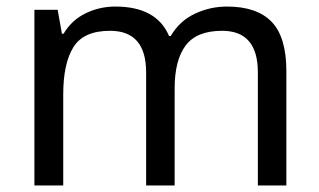

<svg xmlns="http://www.w3.org/2000/svg" viewBox="-20 -566 975 586"><path d="M673 -546Q764 -546 809 -499.5Q854 -453 854 -349V0H767V-345Q767 -472 658 -472Q580 -472 546.5 -427Q513 -382 513 -296V0H426V-345Q426 -472 316 -472Q235 -472 204 -422Q173 -372 173 -278V0H85V-536H156L169 -463H174Q199 -505 241.5 -525.5Q284 -546 332 -546Q458 -546 496 -456H501Q528 -502 574.5 -524Q621 -546 673 -546Z"/></svg>

Font: Noto Sans Avestan
Style: Regular
Weight: 400
Designer: Monotype Design Team
Foundry: Monotype Imaging Inc.
Version: Version 2.003; ttfautohint (v1.8.4.7-5d5b)